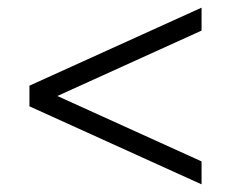

<svg xmlns="http://www.w3.org/2000/svg" viewBox="-20 -504 604 502"><path d="M507 -82V-22L57 -226V-280L507 -484V-424L130 -253Z"/></svg>

Font: Belleza
Style: Regular
Weight: 400
Designer: Eduardo Rodriguez Tunni
Foundry: Eduardo Rodriguez Tunni
Version: Version 1.001